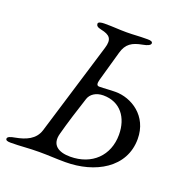

<svg xmlns="http://www.w3.org/2000/svg" viewBox="-140 -762 846 877"><g transform="rotate(20 283.0 -324.0)"><path d="M4 5C54 5 88 0 142 0C192 0 219 3 269 3C413 3 544 -69 544 -209C544 -322 452 -377 376 -377C346 -377 323 -374 297 -374C283 -374 283 -386 288 -405L329 -550C342 -597 369 -613 418 -622C441 -626 455 -633 455 -642C455 -650 447 -653 431 -653C381 -653 369 -650 329 -650C287 -650 271 -653 221 -653C206 -653 191 -650 191 -642C191 -633 196 -626 216 -622C260 -613 276 -597 261 -549L124 -99C109 -51 65 -33 16 -24C-7 -20 -20 -15 -20 -6C-20 2 -12 5 4 5ZM281 -28C225 -28 185 -51 202 -111C216 -164 240 -241 260 -301C268 -325 293 -343 329 -343C411 -343 457 -282 457 -198C457 -97 387 -28 281 -28Z"/></g></svg>

Font: EB Garamond
Style: Italic
Weight: 400
Italic angle: -17.2°
Designer: Georg Duffner and Octavio Pardo
Foundry: Georg Duffner
Version: Version 1.000;PS 001.000;hotconv 1.0.88;makeotf.lib2.5.64775